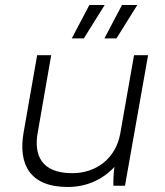

<svg xmlns="http://www.w3.org/2000/svg" viewBox="-20 -740 656 765"><path d="M250 5C324 5 389 -24 436 -75C432 -46 431 -17 432 0H478L570 -520H514L459 -207C441 -109 364 -50 268 -50C143 -50 115 -124 130 -210L184 -520H128L74 -212C52 -85 99 5 250 5ZM266 -587H314L397 -720H336ZM396 -587H444L527 -720H466Z"/></svg>

Font: Fixel Display 20240404 Light
Style: Italic
Weight: 300
Italic angle: -10°
Designer: AlfaBravo + MacPaw
Foundry: Kyrylo Tkachov, Marchela Mozhyna, Serhii Makarenko, Maria Weinstein, Zakhar Kryvoshyya
Version: Version 1.211;Glyphs 3.2 (3225)